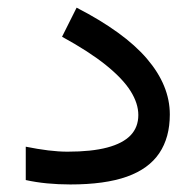

<svg xmlns="http://www.w3.org/2000/svg" viewBox="-20 -490 519 509"><path d="M159.2 -87.9Q135.3 -87.9 107.7 -91.3Q80.1 -94.7 48.3 -101.1V-12.7Q74.7 -6.8 104.7 -3.9Q134.8 -1 166.5 -1Q258.3 -1 316.4 -21.7Q374.5 -42.5 402.3 -84Q430.2 -125.5 430.2 -186.5Q430.2 -225.1 415 -262Q399.9 -298.8 369.4 -334.5Q338.9 -370.1 292.2 -403.8Q245.6 -437.5 183.1 -469.7L144.5 -392.6Q216.8 -353 261.2 -317.1Q305.7 -281.2 326.2 -248.5Q346.7 -215.8 346.7 -185.1Q346.7 -152.8 326.2 -131.3Q305.7 -109.9 264.2 -98.9Q222.7 -87.9 159.2 -87.9Z"/></svg>

Font: Vazirmatn NL
Style: Regular
Weight: 400
Designer: Saber Rastikerdar
Foundry: Saber Rastikerdar
Version: Version 33.003